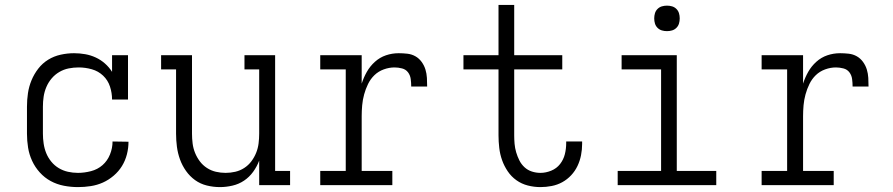

<svg xmlns="http://www.w3.org/2000/svg" viewBox="-20 -755 3640 783"><path d="M298 8Q269 8 240.5 2.5Q212 -3 187 -16.5Q162 -30 142.5 -51.5Q123 -73 111 -99Q99 -125 94.5 -153Q90 -181 90 -210V-320Q90 -348 94 -375Q98 -402 108.5 -427.5Q119 -453 136 -475Q153 -497 176.5 -511.5Q200 -526 227.5 -532Q255 -538 282 -538Q305 -538 327.5 -534Q350 -530 370.5 -520.5Q391 -511 408 -496Q425 -481 437 -462V-530H502V-349H437Q437 -376 428.5 -402Q420 -428 400.5 -446.5Q381 -465 354.5 -472.5Q328 -480 301 -480Q280 -480 260 -476Q240 -472 222 -461.5Q204 -451 190.5 -435Q177 -419 169 -400Q161 -381 158 -361Q155 -341 155 -320V-210Q155 -190 158 -169.5Q161 -149 168.5 -130.5Q176 -112 189 -96Q202 -80 219.5 -69.5Q237 -59 257 -54.5Q277 -50 298 -50Q324 -50 351 -57Q378 -64 398 -81.5Q418 -99 428.5 -125Q439 -151 439 -178L504 -177Q504 -151 497.5 -125.5Q491 -100 477.5 -78Q464 -56 443.5 -38.5Q423 -21 399.5 -10.5Q376 0 350 4Q324 8 298 8Z M877 8Q850 8 823.5 1.5Q797 -5 775.5 -20.5Q754 -36 738.5 -58Q723 -80 714 -105Q705 -130 701.5 -156.5Q698 -183 698 -210V-472H637V-530H763V-210Q763 -190 765.5 -170Q768 -150 775.5 -131.5Q783 -113 795 -97Q807 -81 824 -70Q841 -59 860.5 -54.5Q880 -50 900 -50Q920 -50 939.5 -54.5Q959 -59 976 -70Q993 -81 1005 -97Q1017 -113 1024.5 -131.5Q1032 -150 1034.5 -170Q1037 -190 1037 -210V-472H977V-530H1102V-58H1163V0H1037V-100Q1028 -76 1012.5 -54.5Q997 -33 975.5 -18.5Q954 -4 928 2Q902 8 877 8Z M1286 0V-58H1390V-472H1286V-530H1455V-414Q1463 -439 1476 -462Q1489 -485 1509 -503Q1529 -521 1554 -529.5Q1579 -538 1606 -538Q1623 -538 1641 -536Q1659 -534 1674 -525.5Q1689 -517 1699.5 -502.5Q1710 -488 1715 -471.5Q1720 -455 1721 -437.5Q1722 -420 1722 -402H1657Q1657 -417 1655 -432.5Q1653 -448 1644 -460Q1635 -472 1619.5 -476Q1604 -480 1589 -480Q1567 -480 1545 -472Q1523 -464 1507 -448.5Q1491 -433 1481 -412.5Q1471 -392 1465 -370Q1459 -348 1457 -325.5Q1455 -303 1455 -281V-58H1580V0Z M2184 8Q2158 8 2132.5 1.5Q2107 -5 2086 -20Q2065 -35 2050.5 -56.5Q2036 -78 2027.5 -102Q2019 -126 2016 -152Q2013 -178 2013 -203V-472H1870V-530H2013V-735H2077V-530H2273V-472H2077V-203Q2077 -186 2078.5 -168.5Q2080 -151 2085 -134Q2090 -117 2098 -101Q2106 -85 2119 -73Q2132 -61 2149 -55.5Q2166 -50 2184 -50Q2206 -50 2228 -59Q2250 -68 2264 -86Q2278 -104 2283.5 -126Q2289 -148 2289 -171Q2289 -173 2289 -174.5Q2289 -176 2289 -178H2354Q2354 -176 2354 -173.5Q2354 -171 2354 -168Q2354 -145 2349.5 -122Q2345 -99 2335 -78Q2325 -57 2309 -40Q2293 -23 2273 -12Q2253 -1 2230 3.5Q2207 8 2184 8Z M2499 0V-58H2676V-472H2515V-530H2740V-58H2901V0ZM2700 -628Q2689 -628 2679 -631Q2669 -634 2661.5 -641.5Q2654 -649 2651 -659Q2648 -669 2648 -680Q2648 -691 2651 -701Q2654 -711 2661.5 -718.5Q2669 -726 2679 -729Q2689 -732 2700 -732Q2711 -732 2721 -729Q2731 -726 2738.5 -718.5Q2746 -711 2749 -701Q2752 -691 2752 -680Q2752 -669 2749 -659Q2746 -649 2738.5 -641.5Q2731 -634 2721 -631Q2711 -628 2700 -628Z M3086 0V-58H3190V-472H3086V-530H3255V-414Q3263 -439 3276 -462Q3289 -485 3309 -503Q3329 -521 3354 -529.5Q3379 -538 3406 -538Q3423 -538 3441 -536Q3459 -534 3474 -525.5Q3489 -517 3499.5 -502.5Q3510 -488 3515 -471.5Q3520 -455 3521 -437.5Q3522 -420 3522 -402H3457Q3457 -417 3455 -432.5Q3453 -448 3444 -460Q3435 -472 3419.5 -476Q3404 -480 3389 -480Q3367 -480 3345 -472Q3323 -464 3307 -448.5Q3291 -433 3281 -412.5Q3271 -392 3265 -370Q3259 -348 3257 -325.5Q3255 -303 3255 -281V-58H3380V0Z"/></svg>

Font: Iosevka Curly Slab LtEx
Style: Regular
Weight: 300
Width: 7
Monospace: yes
Designer: Belleve Invis
Foundry: Belleve Invis
Version: Version 11.1.0; ttfautohint (v1.8.3)